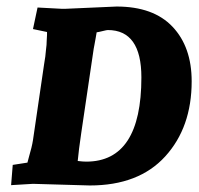

<svg xmlns="http://www.w3.org/2000/svg" viewBox="-20 -563 608 588"><path d="M179 -536 337 -543Q450 -543 508.5 -481Q567 -419 567 -314Q567 -173 486 -84Q405 5 255 5L81 0L14 4L19 -58L64 -65Q64 -66 68 -80Q78 -114 81 -134L115 -366Q116 -374 117.5 -382Q119 -390 119.5 -397.5Q120 -405 121 -412Q123 -426 123 -438Q123 -438 124 -456Q124 -456 124 -462Q124 -465 124 -465L81 -474L95 -540L170 -536Q173 -536 179 -536ZM218 -70Q234 -68 244 -68Q413 -68 413 -326Q413 -471 310 -471Q307 -471 295 -468Q283 -465 276 -464Q275 -459 273 -446.5Q271 -434 269 -424.5Q267 -415 267 -414L229 -157Q221 -103 218 -70Z"/></svg>

Font: Andada SC
Style: Bold Italic
Weight: 700
Italic angle: -8.29999°
Designer: Carolina Giovagnoli
Foundry: Carolina Giovagnoli
Version: Version 1.003